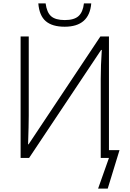

<svg xmlns="http://www.w3.org/2000/svg" viewBox="-20 -928 761 1128"><path d="M359.9 -771Q287.1 -771 249 -803.5Q210.9 -835.9 205.1 -908.2H248Q254.9 -855 280.5 -832.5Q306.2 -810.1 360.8 -810.1Q415.5 -810.1 441.4 -833.5Q467.3 -856.9 473.1 -908.2H516.1Q504.9 -771 359.9 -771ZM148.9 -713.9V-247.1Q148.9 -197.3 145 -80.1H147.9L569.8 -713.9H620.1V-45.9H682.1L612.8 180.2H556.2L620.1 0H571.8V-463.9Q571.8 -543 578.1 -634.8H574.2L150.9 0H101.1V-713.9Z"/></svg>

Font: OpenSans-Light
Style: Regular
Weight: 300
Foundry: Ascender Corporation
Version: Version 1.10